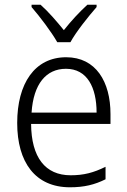

<svg xmlns="http://www.w3.org/2000/svg" viewBox="-20 -785 540 815"><path d="M223 -606H279C303 -650 355 -715 390 -755V-765H351C315 -732 282 -696 251 -657C221 -694 185 -736 152 -765H114V-755C148 -716 198 -650 223 -606ZM261 -542C127 -542 53 -430 53 -263C53 -97 129 10 277 10C337 10 382 -1 428 -24V-77C377 -52 336 -41 280 -41C172 -41 113 -117 112 -259H449V-301C449 -438 387 -542 261 -542ZM260 -493C350 -493 390 -414 390 -307H114C122 -429 176 -493 260 -493Z"/></svg>

Font: Noto Sans Bengali SemiCondensed Light
Style: Regular
Weight: 300
Width: 4
Designer: Joana Ranito - Universal Thirst; Jelle Bosma - Monotype Design Team
Foundry: Universal Thirst ehf.
Version: Version 3.000